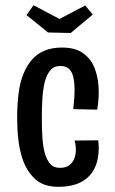

<svg xmlns="http://www.w3.org/2000/svg" viewBox="-20 -708 442 739"><path d="M204 11Q147 11 114.5 -19.5Q82 -50 66 -98Q55 -132 50.5 -172Q46 -212 46 -254Q46 -304 51.5 -348.5Q57 -393 72 -428Q85 -458 104 -479.5Q123 -501 151.5 -513Q180 -525 219 -525Q270 -525 301 -502.5Q332 -480 346 -441Q360 -402 360 -353Q360 -336 358.5 -319.5Q357 -303 354 -286L262 -288Q264 -307 265.5 -325.5Q267 -344 267 -361Q267 -388 262.5 -409.5Q258 -431 246 -442.5Q234 -454 212 -454Q187 -454 172.5 -436Q158 -418 151 -387Q145 -360 143 -326Q141 -292 141 -256Q141 -234 141.5 -213Q142 -192 143.5 -173.5Q145 -155 148 -138Q154 -104 168.5 -83Q183 -62 211 -62Q233 -62 246 -71.5Q259 -81 265.5 -96.5Q272 -112 272 -132Q272 -140 271 -148.5Q270 -157 267 -167L358 -168Q359 -160 359.5 -152.5Q360 -145 360 -137Q360 -93 343.5 -59.5Q327 -26 292.5 -7.5Q258 11 204 11ZM252 -581 165 -583 82 -650 109 -688 209 -635 308 -687 337 -652Z"/></svg>

Font: Truculenta SemiBold
Style: Regular
Weight: 600
Version: Version 1.002